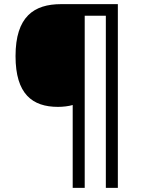

<svg xmlns="http://www.w3.org/2000/svg" viewBox="-20 -780 695 927"><path d="M549 127V-760H275C144 -760 55 -700 55 -509C55 -326 136 -264 260 -264C283 -264 311 -267 331 -273V127H389V-704H491V127Z"/></svg>

Font: Noto Sans Cuneiform
Style: Regular
Weight: 400
Designer: Monotype Design Team
Foundry: Monotype Imaging Inc.
Version: Version 2.001